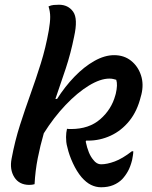

<svg xmlns="http://www.w3.org/2000/svg" viewBox="-20 -777 640 811"><path d="M462 -544Q504 -544 533.5 -520.5Q563 -497 575.5 -459Q588 -421 577 -377L575 -370Q560 -308 526.5 -266.5Q493 -225 447.5 -204Q402 -183 352 -183H344L342 -179Q353 -126 374 -102Q388 -83 407 -83Q432 -83 464.5 -95Q497 -107 537 -138H543Q543 -130 541.5 -121Q540 -112 538 -101Q531 -73 520.5 -54Q510 -35 496 -20Q480 -4 458 5Q436 14 407 14Q385 14 364.5 4Q344 -6 324 -29Q304 -53 288 -87.5Q272 -122 265 -153Q261 -167 260 -177.5Q259 -188 259 -198Q259 -207 260 -216Q261 -225 263 -233Q268 -232 272 -232Q276 -232 280 -232Q356 -232 403.5 -273.5Q451 -315 467 -374L469 -381Q478 -419 471 -440Q464 -442 457.5 -443.5Q451 -445 442 -445Q404 -445 355.5 -415.5Q307 -386 257 -333.5Q207 -281 165 -214Q150 -162 139.5 -109Q129 -56 126 1Q116 4 104 4Q61 4 40.5 -28.5Q20 -61 29 -107Q43 -182 64.5 -249Q86 -316 109 -380Q132 -444 152.5 -509.5Q173 -575 186 -648Q192 -683 192 -705.5Q192 -728 185 -750Q196 -755 206.5 -756Q217 -757 229 -757Q268 -757 289 -727.5Q310 -698 293 -622Q279 -552 257.5 -487Q236 -422 214 -359H221Q254 -411 294.5 -453Q335 -495 378.5 -519.5Q422 -544 462 -544Z"/></svg>

Font: Recursive Sn Csl St Med
Style: Italic
Weight: 500
Italic angle: -15°
Version: Version 1.079;hotconv 1.0.112;makeotfexe 2.5.65598; ttfautoh